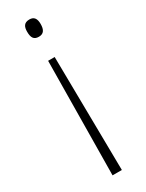

<svg xmlns="http://www.w3.org/2000/svg" viewBox="-194 -564 599 786"><g transform="rotate(-30 105.5 -170.5)"><path d="M138 -493C138 -518 129 -532 107 -532C81 -532 74 -516 74 -493C74 -465 82 -451 106 -451C129 -451 138 -466 138 -493ZM89 -347 83 191H127L120 -347Z"/></g></svg>

Font: Noto Sans Tamil Condensed ExtraLight
Style: Regular
Weight: 200
Width: 3
Designer: Jelle Bosma - Monotype Design Team
Foundry: Monotype Imaging Inc.
Version: Version 2.004